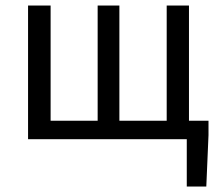

<svg xmlns="http://www.w3.org/2000/svg" viewBox="-20 -506 797 698"><path d="M659 172V0H82V-486H164V-67H335V-486H414V-67H586V-486H667V-67H738V-15L730 172Z"/></svg>

Font: Giro Regular
Style: Regular
Weight: 400
Designer: Paul D. Hunt
Foundry: Adobe Systems Incorporated
Version: Version 1.000;PS 1.0;hotconv 1.0.88;makeotf.lib2.5.647800